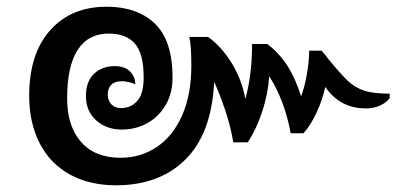

<svg xmlns="http://www.w3.org/2000/svg" viewBox="-20 -570 1212 572"><path d="M959 -393Q997 -347 1017.5 -328Q1038 -309 1065 -300Q1092 -291 1141 -291V-278Q1132 -265 1113 -256Q1094 -247 1070 -247Q993 -247 949 -311Q941 -273 922.5 -233.5Q904 -194 884 -173H846Q828 -271 782 -343Q779 -293 762 -240Q745 -187 718 -146H675Q667 -194 650.5 -243Q634 -292 618 -326Q611 -174 533.5 -96Q456 -18 326 -18Q246 -18 187.5 -50.5Q129 -83 98 -143.5Q67 -204 67 -285Q67 -410 129.5 -480Q192 -550 298 -550Q389 -550 441.5 -499.5Q494 -449 494 -339Q494 -292 473.5 -257Q453 -222 418.5 -203Q384 -184 343 -184Q297 -184 266.5 -211.5Q236 -239 236 -284Q236 -327 260 -350Q284 -373 322 -373Q351 -373 367 -357.5Q383 -342 383 -319Q361 -328 343 -328Q322 -328 311.5 -317.5Q301 -307 301 -288Q301 -271 311.5 -259.5Q322 -248 341 -248Q370 -248 389 -269.5Q408 -291 408 -339Q408 -411 381.5 -440.5Q355 -470 304 -470Q243 -470 211.5 -421.5Q180 -373 180 -277Q180 -194 221.5 -147Q263 -100 339 -100Q399 -100 447 -132Q495 -164 522.5 -226Q550 -288 550 -374Q550 -435 544 -460H600Q640 -431 670 -382.5Q700 -334 711 -275Q731 -348 731 -439H776Q812 -412 836.5 -373.5Q861 -335 877 -283Q888 -312 894.5 -350.5Q901 -389 901 -419H938Q948 -408 959 -393Z"/></svg>

Font: Krub SemiBold
Style: Regular
Weight: 600
Version: Version 1.000; ttfautohint (v1.6)